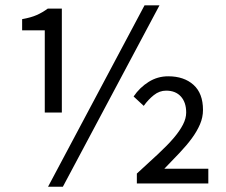

<svg xmlns="http://www.w3.org/2000/svg" viewBox="-20 -688 848 720"><path d="M147.9 -574.2H63V-616.2Q96.2 -622.1 117.7 -631.6Q139.2 -641.1 159.2 -655.8H211.9V-266.1H147.9ZM160.2 12.2 522 -668H578.1L215.8 12.2ZM493.2 -37.1Q538.1 -78.1 573 -110.6Q607.9 -143.1 630.9 -169.9Q653.8 -196.8 666 -220.5Q678.2 -244.1 678.2 -266.1Q678.2 -304.2 658.2 -326.2Q638.2 -348.1 603 -348.1Q578.1 -348.1 557.1 -331.5Q536.1 -314.9 519 -291L481 -326.2Q503.9 -359.9 537.4 -380.9Q570.8 -401.9 610.8 -401.9Q669.9 -401.9 705.6 -369.9Q741.2 -337.9 741.2 -275.9Q741.2 -248 730 -221.9Q718.8 -195.8 699.5 -169.4Q680.2 -143.1 653.6 -115Q627 -86.9 596.2 -55.2H761.2V0H493.2Z"/></svg>

Font: Pyidaungsu
Style: Regular
Weight: 400
Designer: Sun Tun
Foundry: MCF
Version: Version 2.053; ttfautohint (v1.8.2)